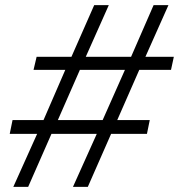

<svg xmlns="http://www.w3.org/2000/svg" viewBox="-20 -730 699 750"><path d="M648 -457H524L438 -261H565L554 -207H414L323 0H265L358 -207H181L90 0H32L125 -207H18L29 -261H150L235 -457H111L123 -508H259L348 -710H405L315 -508H492L580 -710H638L548 -508H659ZM381 -261 468 -457H292L206 -261Z"/></svg>

Font: Raleway
Style: Italic
Weight: 400
Italic angle: -12°
Designer: Matt McInerney, Pablo Impallari, Rodrigo Fuenzalida
Foundry: Matt McInerney, Pablo Impallari, Rodrigo Fuenzalida
Version: Version 4.026